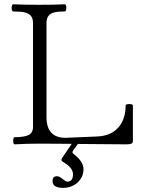

<svg xmlns="http://www.w3.org/2000/svg" viewBox="-20 -686 694 917"><path d="M43 -13.2Q43 -20.5 44.7 -25.6Q46.4 -30.8 49.3 -30.8Q96.2 -30.8 116.9 -41.3Q137.7 -51.8 137.7 -80.6V-575.2Q137.7 -598.1 127.4 -610.4Q117.2 -622.6 96.9 -627Q76.7 -631.3 42.5 -631.3Q39.6 -631.3 37.6 -636.2Q35.6 -641.1 35.6 -647.9Q35.6 -654.8 37.6 -660.2Q39.6 -665.5 42.5 -665.5Q94.2 -663.1 166.5 -663.1Q238.8 -663.1 290 -665.5Q293 -665.5 294.9 -660.6Q296.9 -655.8 296.9 -648.9Q296.9 -642.1 294.9 -636.7Q293 -631.3 290 -631.3Q258.8 -631.3 240 -627Q221.2 -622.6 211.7 -610.4Q202.1 -598.1 202.1 -575.2V-126.5Q202.1 -27.8 293 -27.8L444.8 -34.2Q510.3 -37.1 545.2 -77.1Q580.1 -117.2 580.1 -183.1Q580.1 -186 585.2 -187.5Q590.3 -189 597.2 -189Q604.5 -189 609.6 -187.5Q614.7 -186 614.7 -183.1V-13.2Q614.7 -3.4 607.9 0Q601.1 3.4 581.1 3.4L352.1 1.5L328.1 34.7Q326.2 38.6 326.2 41.5Q326.2 44.4 329.1 47.4Q378.9 85 378.9 121.6Q378.9 148.4 365 168.9Q351.1 189.5 329.1 200.4Q307.1 211.4 282.7 211.4Q231 211.4 231 179.2Q231 167 236.1 161.4Q241.2 155.8 253.4 155.8Q263.2 155.8 279.3 168.9Q294.9 181.6 300.8 181.6Q328.6 181.6 328.6 146.5Q328.6 114.7 282.7 88.4Q273.9 83.5 273.9 79.1Q273.9 74.2 275.9 69.3L322.8 1Q222.2 0 171.9 0Q106.9 0 49.3 3.4Q46.4 3.4 44.7 -1.5Q43 -6.3 43 -13.2Z"/></svg>

Font: JuniusX Light
Style: Regular
Weight: 300
Designer: Peter S. Baker
Foundry: Briery Creek Software
Version: Version 1.008